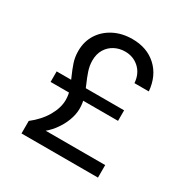

<svg xmlns="http://www.w3.org/2000/svg" viewBox="-162 -854 974 996"><g transform="rotate(30 325.0 -356.0)"><path d="M97 0V-75Q151 -117 180 -167.5Q209 -218 209 -265Q209 -298 198 -327.5Q187 -357 173.5 -387Q160 -417 149 -449Q138 -481 138 -518Q138 -575 165.5 -618.5Q193 -662 241.5 -687Q290 -712 352 -712Q439 -712 495.5 -660.5Q552 -609 560 -519H474Q470 -573 435.5 -605Q401 -637 351 -637Q317 -637 288.5 -622Q260 -607 243 -579Q226 -551 226 -512Q226 -481 236.5 -450Q247 -419 260.5 -389Q274 -359 284 -327.5Q294 -296 294 -262Q294 -227 279.5 -189Q265 -151 238.5 -116.5Q212 -82 175 -57L155 -75H555V0ZM94 -307V-370H498V-307Z"/></g></svg>

Font: Azeret Mono Light
Style: Regular
Weight: 300
Designer: Martin Vácha
Foundry: Displaay
Version: Version 1.002